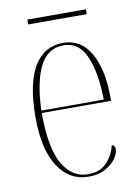

<svg xmlns="http://www.w3.org/2000/svg" viewBox="-78 -714 568 778"><g transform="rotate(-10 206.0 -325.0)"><path d="M224 10Q145 10 99 -61Q53 -132 53 -262Q53 -403 95 -472.5Q137 -542 215 -542Q288 -542 327 -474.5Q366 -407 366 -291V-277H81Q81 -132 119.5 -66Q158 0 224 0Q271 0 299 -28Q327 -56 338 -100Q351 -96 351 -81Q351 -64 336.5 -43Q322 -22 293.5 -6Q265 10 224 10ZM338 -287Q336 -400 307 -466Q278 -532 215 -532Q149 -532 117 -467.5Q85 -403 81 -287ZM89 -640V-660H330V-640Z"/></g></svg>

Font: Noto Serif Display Condensed Thin
Style: Regular
Weight: 100
Width: 3
Designer: Monotype Design Team
Foundry: Monotype Imaging Inc.
Version: Version 2.009